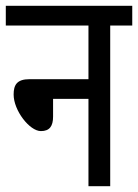

<svg xmlns="http://www.w3.org/2000/svg" viewBox="-20 -642 476 662"><path d="M0 -622V-554H285V-369H82C38 -369 27 -349 27 -316C27 -261 82 -190 121 -190C151 -190 163 -207 163 -240V-301H285V0H360V-554H436V-622Z"/></svg>

Font: Noto Sans Devanagari UI ExtraCondensed
Style: Regular
Weight: 400
Width: 2
Designer: Jelle Bosma - Monotype Design Team
Foundry: Monotype Imaging Inc.
Version: Version 2.003